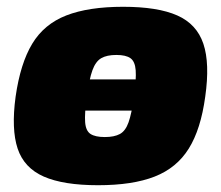

<svg xmlns="http://www.w3.org/2000/svg" viewBox="-20 -534 651 566"><path d="M269 12Q167 12 109 -13.5Q51 -39 32 -96Q13 -153 26 -249Q40 -347 75 -405Q110 -463 175.5 -488.5Q241 -514 343 -514Q445 -514 502.5 -488.5Q560 -463 579.5 -405Q599 -347 585 -249Q572 -153 536.5 -96Q501 -39 436 -13.5Q371 12 269 12ZM289 -130Q317 -130 333.5 -139Q350 -148 359 -173.5Q368 -199 375 -249Q382 -301 380 -327Q378 -353 364.5 -362.5Q351 -372 323 -372Q295 -372 278.5 -362.5Q262 -353 252.5 -327Q243 -301 236 -249Q229 -199 231 -173.5Q233 -148 247 -139Q261 -130 289 -130ZM186 -208 199 -300H421L408 -208Z"/></svg>

Font: Exo 2 Black
Style: Italic
Weight: 900
Italic angle: -8°
Designer: Natanael Gama
Foundry: Natanael Gama
Version: Version 2.010